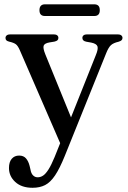

<svg xmlns="http://www.w3.org/2000/svg" viewBox="-20 -628 591 888"><path d="M318.5 -60.5 264.5 48.5 72 -395Q63 -416 53.5 -423.2Q44 -430.5 22 -435.5Q12.5 -438 9 -442Q5.5 -446 5.5 -452.5Q5.5 -460 11.2 -464.5Q17 -469 27 -469H228.5Q238.5 -469 244.2 -464.8Q250 -460.5 250 -452.5Q250 -446 246 -442Q242 -438 231.5 -435.5L210 -432Q186 -428 182 -416.8Q178 -405.5 189.5 -377ZM232.5 98.5 273 -2.5 286.5 -30 423 -372.5Q435 -401 430.8 -413.5Q426.5 -426 402 -431L379.5 -435Q369.5 -437 365.2 -441.5Q361 -446 361 -452.5Q361 -460.5 366.8 -464.8Q372.5 -469 382.5 -469H525Q535 -469 540.8 -464.5Q546.5 -460 546.5 -452.5Q546.5 -446.5 542.5 -442.2Q538.5 -438 528.5 -435Q504.5 -429.5 493.2 -419.2Q482 -409 471.5 -383L279.5 93.5Q256 151.5 234.5 183.5Q213 215.5 188.5 228Q164 240.5 130.5 240.5Q80 240.5 50.8 213.8Q21.5 187 21.5 149Q21.5 121.5 34.2 106.5Q47 91.5 68.5 91.5Q89 91.5 100.2 104.5Q111.5 117.5 117 139.5L121 156.5Q124 174.5 133 183.2Q142 192 154 192Q167.5 192 179.2 184.2Q191 176.5 204 156.2Q217 136 232.5 98.5ZM162.5 -581Q162.5 -594.5 169 -601.2Q175.5 -608 187.5 -608H416.5Q428.5 -608 435 -601.5Q441.5 -595 441.5 -581Q441.5 -567 435 -560.5Q428.5 -554 416.5 -554H187.5Q175.5 -554 169 -560.5Q162.5 -567 162.5 -581Z"/></svg>

Font: Fraunces 18pt
Style: Regular
Weight: 400
Version: Version 1.000;[b76b70a41]